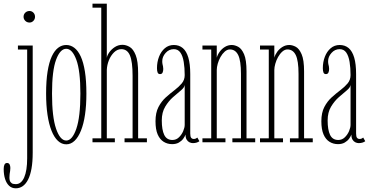

<svg xmlns="http://www.w3.org/2000/svg" viewBox="-70 -770 2004 1039"><path d="M15.5 249Q-6 249 -20.5 235.5Q-35 222 -42.5 198.5Q-50 175 -50 144.5Q-50 129.5 -45.8 120.8Q-41.5 112 -32 112Q-22 112 -18 120Q-14 128 -14 139Q-14 147 -15.2 155Q-16.5 163 -17.8 171.5Q-19 180 -19 190Q-19 207.5 -12.8 215.5Q-6.5 223.5 1.5 225Q9.5 226.5 15.5 226.5Q45 226.5 61 189.8Q77 153 77 86.5V-502H27V-523.5H107V55.5Q107 105.5 100.5 142Q94 178.5 81.8 202.2Q69.5 226 52.8 237.5Q36 249 15.5 249ZM90 -648Q76 -648 66.8 -657.2Q57.5 -666.5 57.5 -679Q57.5 -692.5 66.8 -701.5Q76 -710.5 90 -710.5Q102 -710.5 110.8 -701.5Q119.5 -692.5 119.5 -679Q119.5 -666.5 110.8 -657.2Q102 -648 90 -648Z M288.5 11Q263.5 11 243.2 -8Q223 -27 208.8 -62.8Q194.5 -98.5 187 -149.2Q179.5 -200 179.5 -263.5Q179.5 -333 187.5 -383Q195.5 -433 210.2 -464.8Q225 -496.5 244.8 -511.5Q264.5 -526.5 288.5 -526.5Q312 -526.5 332 -511.5Q352 -496.5 366.8 -464.8Q381.5 -433 389.5 -383Q397.5 -333 397.5 -263.5Q397.5 -200 390 -149.2Q382.5 -98.5 368 -62.8Q353.5 -27 333.5 -8Q313.5 11 288.5 11ZM288.5 -9.5Q321 -9.5 343 -73.2Q365 -137 365 -263.5Q365 -387.5 343 -446.8Q321 -506 288.5 -506Q255.5 -506 233.5 -446.8Q211.5 -387.5 211.5 -263.5Q211.5 -137 233.5 -73.2Q255.5 -9.5 288.5 -9.5Z M430.5 0V-21.5H478V-728.5H430.5V-750H508V-457Q509.5 -469.5 521 -486.2Q532.5 -503 551.2 -515.2Q570 -527.5 592.5 -527.5Q612 -527.5 631.5 -516.2Q651 -505 664.2 -472Q677.5 -439 677.5 -373.5V-21.5H725V0H604V-21.5H647.5V-360Q647.5 -436 633.2 -470Q619 -504 586.5 -504Q565 -504 547.2 -486.8Q529.5 -469.5 519.2 -443.8Q509 -418 508 -392V-21.5H551.5V0Z M861.5 10Q836 10 815.5 -2.8Q795 -15.5 783.2 -42.5Q771.5 -69.5 771.5 -114Q771.5 -160 787.5 -190.8Q803.5 -221.5 827 -242.8Q850.5 -264 874 -281.8Q897.5 -299.5 913.5 -318.5Q929.5 -337.5 929.5 -363.5Q929.5 -403 924.2 -435Q919 -467 906.2 -485.5Q893.5 -504 870.5 -504Q844.5 -504 826.2 -483.5Q808 -463 808 -439Q808 -429 809.5 -422.5Q811 -416 812.2 -410.5Q813.5 -405 813.5 -397Q813.5 -385.5 809.8 -377.2Q806 -369 796 -369Q786.5 -369 783 -377.5Q779.5 -386 779.5 -401Q779.5 -434.5 790.5 -463Q801.5 -491.5 822 -509Q842.5 -526.5 870.5 -526.5Q899.5 -526.5 919.2 -509.8Q939 -493 949.2 -458.2Q959.5 -423.5 959.5 -369.5V-47.5Q959.5 -30 964.8 -24Q970 -18 978.5 -18Q985 -18 990.2 -20.5Q995.5 -23 998 -25.5L1009 -6Q1004 -1.5 994.5 1.5Q985 4.5 974 4.5Q964.5 4.5 955.2 0Q946 -4.5 940 -14.5Q934 -24.5 934 -42Q930.5 -31.5 921.5 -19.2Q912.5 -7 897.8 1.5Q883 10 861.5 10ZM863 -12.5Q883.5 -12.5 898.2 -26.8Q913 -41 921.2 -60.2Q929.5 -79.5 929.5 -94V-311Q928.5 -297 909.5 -281.2Q890.5 -265.5 866.5 -244.5Q842.5 -223.5 824 -192.8Q805.5 -162 805.5 -118Q805.5 -67.5 818.8 -40Q832 -12.5 863 -12.5Z M1025.5 0V-21.5H1073V-502H1025.5V-523.5H1103V-458Q1107.5 -474.5 1119 -490.2Q1130.5 -506 1147.2 -516.2Q1164 -526.5 1184 -526.5Q1200.5 -526.5 1219 -516.8Q1237.5 -507 1250.8 -476.5Q1264 -446 1264 -383.5V-21.5H1311V0H1187.5V-21.5H1234V-370Q1234 -441.5 1219 -472Q1204 -502.5 1174 -502.5Q1159.5 -502.5 1146.2 -490.8Q1133 -479 1123.2 -461.5Q1113.5 -444 1108.2 -425Q1103 -406 1103 -391.5V-21.5H1150V0Z M1337 0V-21.5H1384.5V-502H1337V-523.5H1414.5V-458Q1419 -474.5 1430.5 -490.2Q1442 -506 1458.8 -516.2Q1475.5 -526.5 1495.5 -526.5Q1512 -526.5 1530.5 -516.8Q1549 -507 1562.2 -476.5Q1575.5 -446 1575.5 -383.5V-21.5H1622.5V0H1499V-21.5H1545.5V-370Q1545.5 -441.5 1530.5 -472Q1515.5 -502.5 1485.5 -502.5Q1471 -502.5 1457.8 -490.8Q1444.5 -479 1434.8 -461.5Q1425 -444 1419.8 -425Q1414.5 -406 1414.5 -391.5V-21.5H1461.5V0Z M1759 10Q1733.5 10 1713 -2.8Q1692.5 -15.5 1680.8 -42.5Q1669 -69.5 1669 -114Q1669 -160 1685 -190.8Q1701 -221.5 1724.5 -242.8Q1748 -264 1771.5 -281.8Q1795 -299.5 1811 -318.5Q1827 -337.5 1827 -363.5Q1827 -403 1821.8 -435Q1816.5 -467 1803.8 -485.5Q1791 -504 1768 -504Q1742 -504 1723.8 -483.5Q1705.5 -463 1705.5 -439Q1705.5 -429 1707 -422.5Q1708.5 -416 1709.8 -410.5Q1711 -405 1711 -397Q1711 -385.5 1707.2 -377.2Q1703.5 -369 1693.5 -369Q1684 -369 1680.5 -377.5Q1677 -386 1677 -401Q1677 -434.5 1688 -463Q1699 -491.5 1719.5 -509Q1740 -526.5 1768 -526.5Q1797 -526.5 1816.8 -509.8Q1836.5 -493 1846.8 -458.2Q1857 -423.5 1857 -369.5V-47.5Q1857 -30 1862.2 -24Q1867.5 -18 1876 -18Q1882.5 -18 1887.8 -20.5Q1893 -23 1895.5 -25.5L1906.5 -6Q1901.5 -1.5 1892 1.5Q1882.5 4.5 1871.5 4.5Q1862 4.5 1852.8 0Q1843.5 -4.5 1837.5 -14.5Q1831.5 -24.5 1831.5 -42Q1828 -31.5 1819 -19.2Q1810 -7 1795.2 1.5Q1780.5 10 1759 10ZM1760.5 -12.5Q1781 -12.5 1795.8 -26.8Q1810.5 -41 1818.8 -60.2Q1827 -79.5 1827 -94V-311Q1826 -297 1807 -281.2Q1788 -265.5 1764 -244.5Q1740 -223.5 1721.5 -192.8Q1703 -162 1703 -118Q1703 -67.5 1716.2 -40Q1729.5 -12.5 1760.5 -12.5Z"/></svg>

Font: Imbue 48pt Thin
Style: Regular
Weight: 250
Designer: Tyler Finck
Foundry: Etcetera Type Company
Version: Version 1.102